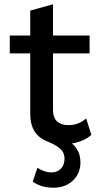

<svg xmlns="http://www.w3.org/2000/svg" viewBox="-20 -667 464 902"><path d="M400.9 -500V-416H229V-149.9Q229 -114.3 248 -96.7Q267.1 -79.1 300.8 -79.1Q350.1 -79.1 384.8 -110.8L409.2 -33.2Q373.5 -2 317.9 6.8Q357.9 40 357.9 96.2Q357.9 147.5 322.5 181.2Q287.1 214.8 231 214.8Q172.4 214.8 133.8 186L155.8 121.1Q189 143.1 221.2 143.1Q249 143.1 266.1 125.5Q283.2 107.9 283.2 77.1Q283.2 52.2 265.6 34.4Q248 16.6 204.1 -2Q122.1 -32.2 122.1 -131.8V-416H25.9V-500H122.1V-617.2L229 -647V-500Z"/></svg>

Font: Work Sans Medium
Style: Regular
Weight: 500
Designer: Wei Huang
Foundry: Wei Huang
Version: Version 2.012